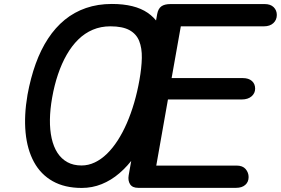

<svg xmlns="http://www.w3.org/2000/svg" viewBox="-20 -949 1418 970"><path d="M393 0.5Q307 0.5 246.5 -33.5Q186 -67.5 151.8 -130.2Q117.5 -193 109.2 -279.5Q101 -366 119 -470.5Q134.5 -555 160.2 -626.5Q186 -698 222.8 -754Q259.5 -810 307.2 -849Q355 -888 414.5 -908.5Q474 -929 545 -929Q661 -929 726.2 -884.2Q791.5 -839.5 811.5 -755.5Q831.5 -671.5 811 -553.5Q797 -476 775.5 -404.8Q754 -333.5 725.2 -271.8Q696.5 -210 660.8 -159.8Q625 -109.5 583.2 -73.8Q541.5 -38 493.8 -18.8Q446 0.5 393 0.5ZM392 -113Q426.5 -113 459 -128.5Q491.5 -144 520.5 -172.2Q549.5 -200.5 574.8 -239.8Q600 -279 621 -327.2Q642 -375.5 658 -430.5Q674 -485.5 684.5 -545Q695.5 -606.5 696.5 -656.2Q697.5 -706 683.2 -741.8Q669 -777.5 634 -796.8Q599 -816 537.5 -816Q489.5 -816 448.8 -798.8Q408 -781.5 375.2 -749.2Q342.5 -717 317 -672.5Q291.5 -628 273 -573.2Q254.5 -518.5 243.5 -456Q233 -397 232.2 -345Q231.5 -293 241 -250.2Q250.5 -207.5 270.2 -177Q290 -146.5 320.2 -129.8Q350.5 -113 392 -113ZM678 0Q649 0 637.2 -18.2Q625.5 -36.5 630 -63L774 -877.5Q779 -905 795 -916.8Q811 -928.5 842 -928.5H1317Q1346.5 -928.5 1362.5 -912.8Q1378.5 -897 1378.5 -873.5Q1378.5 -848.5 1361 -832.2Q1343.5 -816 1313.5 -816H893.5L847 -554.5H1207Q1236 -554.5 1252.5 -540Q1269 -525.5 1269 -501Q1269 -478 1250.8 -462.2Q1232.5 -446.5 1201.5 -446.5H828.5L769.5 -112.5H1175Q1206 -112.5 1221 -94.8Q1236 -77 1236 -54.5Q1236 -29.5 1219 -14.8Q1202 0 1173 0Z"/></svg>

Font: Edu AU VIC WA NT Hand SemiBold
Style: Regular
Weight: 600
Version: Version 1.001